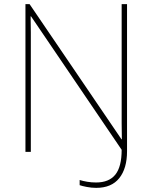

<svg xmlns="http://www.w3.org/2000/svg" viewBox="-20 -734 738 928"><path d="M445 174Q422 174 399 169.5Q376 165 365 161V136Q381 141 401.5 144.5Q422 148 444 148Q507 148 537.5 110Q568 72 568 -10L130 -655H128Q129 -612 129 -577Q129 -542 129 -502V0H103V-714H123L567 -61H569Q568 -99 568 -138Q568 -177 568 -211V-714H594V-3Q594 80 556.5 127Q519 174 445 174Z"/></svg>

Font: Noto Sans Thaana Thin
Style: Regular
Weight: 100
Designer: David Williams
Foundry: Google Inc.
Version: Version 3.001; ttfautohint (v1.8.4.7-5d5b)